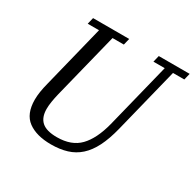

<svg xmlns="http://www.w3.org/2000/svg" viewBox="-155 -865 1059 1045"><g transform="rotate(30 375.0 -343.0)"><path d="M288 12Q196 12 143 -27Q90 -66 90 -156Q90 -201 107 -266L204 -657H133L143 -698H370L360 -657H289L186 -244Q179 -215 175 -190Q171 -165 171 -144Q171 -91 200.5 -64.5Q230 -38 296 -38Q387 -38 437.5 -90Q488 -142 515 -247L617 -657H546L556 -698H750L740 -657H669L567 -247Q549 -175 524 -125.5Q499 -76 465 -45.5Q431 -15 387 -1.5Q343 12 288 12Z"/></g></svg>

Font: IBM Plex Serif
Style: Italic
Weight: 400
Italic angle: -14°
Designer: Mike Abbink, Paul van der Laan, Pieter van Rosmalen
Foundry: Bold Monday
Version: Version 3.001